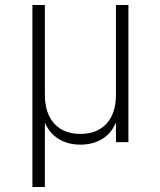

<svg xmlns="http://www.w3.org/2000/svg" viewBox="-20 -570 640 770"><path d="M110 180V-550H160V-190Q160 -116 197.5 -74.5Q235 -33 302 -33Q370 -33 407.5 -74.5Q445 -116 445 -190V-550H495V0H445V-75H443Q426 -35 389.5 -12.5Q353 10 302 10Q252 10 215.5 -12.5Q179 -35 162 -75H160V180Z"/></svg>

Font: NKDuy Mono Thin
Style: Regular
Weight: 100
Monospace: yes
Designer: NKDuy
Foundry: NKDuy
Version: Version 2.251; ttfautohint (v1.8.4.7-5d5b)